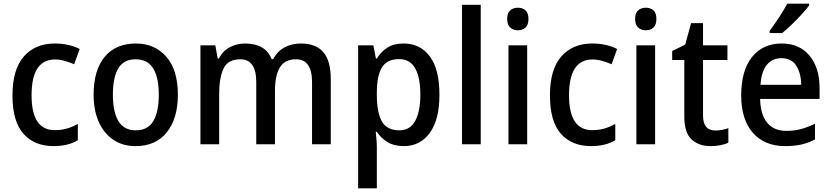

<svg xmlns="http://www.w3.org/2000/svg" viewBox="-20 -786 4529 1046"><path d="M272 10Q167 10 107.5 -57.5Q48 -125 48 -266Q48 -408 110 -478.5Q172 -549 278 -549Q320 -549 355 -540.5Q390 -532 414 -519L384 -436Q359 -447 332 -454.5Q305 -462 280 -462Q152 -462 152 -267Q152 -77 278 -77Q315 -77 345.5 -86Q376 -95 404 -111V-22Q351 10 272 10Z M949 -270Q949 -141 889 -65.5Q829 10 718 10Q649 10 598 -24Q547 -58 518.5 -121Q490 -184 490 -270Q490 -403 550 -476Q610 -549 721 -549Q823 -549 886 -477Q949 -405 949 -270ZM595 -270Q595 -177 625 -126.5Q655 -76 720 -76Q785 -76 815 -126Q845 -176 845 -270Q845 -364 814.5 -413.5Q784 -463 719 -463Q654 -463 624.5 -413.5Q595 -364 595 -270Z M1619 -549Q1701 -549 1741.5 -502Q1782 -455 1782 -354V0H1680V-338Q1680 -463 1593 -463Q1531 -463 1504.5 -418.5Q1478 -374 1478 -290V0H1376V-339Q1376 -463 1289 -463Q1222 -463 1198 -413Q1174 -363 1174 -273V0H1072V-539H1153L1166 -467H1172Q1194 -509 1232.5 -529Q1271 -549 1315 -549Q1426 -549 1460 -464H1468Q1492 -508 1531.5 -528.5Q1571 -549 1619 -549Z M2179 -549Q2269 -549 2321.5 -479Q2374 -409 2374 -270Q2374 -134 2321.5 -62Q2269 10 2180 10Q2127 10 2091 -12Q2055 -34 2033 -68H2027Q2029 -48 2031 -25.5Q2033 -3 2033 14V240H1931V-539H2014L2028 -467H2033Q2056 -505 2091 -527Q2126 -549 2179 -549ZM2154 -464Q2090 -464 2062 -420.5Q2034 -377 2033 -287V-268Q2033 -173 2060.5 -124.5Q2088 -76 2156 -76Q2214 -76 2242 -127.5Q2270 -179 2270 -271Q2270 -363 2242 -413.5Q2214 -464 2154 -464Z M2599 0H2497V-760H2599Z M2802 -744Q2827 -744 2843 -729.5Q2859 -715 2859 -683Q2859 -651 2843 -636Q2827 -621 2802 -621Q2776 -621 2759.5 -636Q2743 -651 2743 -683Q2743 -715 2759.5 -729.5Q2776 -744 2802 -744ZM2852 -539V0H2750V-539Z M3200 10Q3095 10 3035.5 -57.5Q2976 -125 2976 -266Q2976 -408 3038 -478.5Q3100 -549 3206 -549Q3248 -549 3283 -540.5Q3318 -532 3342 -519L3312 -436Q3287 -447 3260 -454.5Q3233 -462 3208 -462Q3080 -462 3080 -267Q3080 -77 3206 -77Q3243 -77 3273.5 -86Q3304 -95 3332 -111V-22Q3279 10 3200 10Z M3499 -744Q3524 -744 3540 -729.5Q3556 -715 3556 -683Q3556 -651 3540 -636Q3524 -621 3499 -621Q3473 -621 3456.5 -636Q3440 -651 3440 -683Q3440 -715 3456.5 -729.5Q3473 -744 3499 -744ZM3549 -539V0H3447V-539Z M3877 -75Q3895 -75 3914 -78.5Q3933 -82 3948 -88V-9Q3931 0 3905 5Q3879 10 3851 10Q3788 10 3748 -26Q3708 -62 3708 -154V-459H3642V-508L3713 -543L3745 -660H3810V-539H3943V-459H3810V-157Q3810 -75 3877 -75Z M4238 -549Q4336 -549 4390.5 -482.5Q4445 -416 4445 -307V-247H4121Q4123 -162 4159.5 -117.5Q4196 -73 4264 -73Q4308 -73 4344.5 -83Q4381 -93 4420 -112V-26Q4383 -7 4345 1.5Q4307 10 4258 10Q4145 10 4081.5 -62.5Q4018 -135 4018 -266Q4018 -402 4077 -475.5Q4136 -549 4238 -549ZM4237 -469Q4187 -469 4157.5 -432.5Q4128 -396 4123 -324H4345Q4344 -387 4318 -428Q4292 -469 4237 -469ZM4388 -756Q4374 -737 4348 -708.5Q4322 -680 4293 -652Q4264 -624 4241 -606H4173V-618Q4197 -650 4224 -691Q4251 -732 4269 -766H4388Z"/></svg>

Font: Noto Sans Gurmukhi SemiCondensed Medium
Style: Regular
Weight: 500
Width: 4
Designer: Jelle Bosma - Monotype Design Team
Foundry: Monotype Imaging Inc.
Version: Version 2.004; ttfautohint (v1.8.4.7-5d5b)